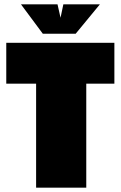

<svg xmlns="http://www.w3.org/2000/svg" viewBox="-20 -868 559 888"><path d="M9 -481V-670H509V-481H379V0H147V-481ZM178 -712 77 -848H246L260 -786L273 -848H442L330 -712Z"/></svg>

Font: Titillium Web
Style: Black
Weight: 900
Version: Version 1.001;PS 35.000;hotconv 1.0.70;makeotf.lib2.5.55311